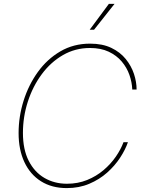

<svg xmlns="http://www.w3.org/2000/svg" viewBox="-20 -963 756 993"><path d="M325.2 9.8Q248 9.8 192.1 -25.4Q136.2 -60.5 106.2 -124.5Q76.2 -188.5 76.2 -274.9Q76.2 -359.4 101.8 -441.4Q127.4 -523.4 175.5 -590.3Q223.6 -657.2 292 -697.3Q360.4 -737.3 445.8 -737.3Q510.3 -737.3 555.9 -715.3Q601.6 -693.4 630.4 -657.7Q659.2 -622.1 672.9 -580.6Q686.5 -539.1 686.5 -500H664.1Q662.6 -537.6 649.4 -575.4Q636.2 -613.3 609.6 -644.8Q583 -676.3 542.2 -695.6Q501.5 -714.8 445.3 -714.8Q369.1 -714.8 305.7 -678.2Q242.2 -641.6 195.8 -578.9Q149.4 -516.1 124 -437.5Q98.6 -358.9 98.6 -275.4Q98.6 -189.5 128.7 -130.9Q158.7 -72.3 210.2 -42.5Q261.7 -12.7 326.2 -12.7Q382.8 -12.7 430.4 -32Q478 -51.3 515.4 -83Q552.7 -114.7 578.9 -152.6Q605 -190.4 618.7 -227.5H641.6Q628.4 -189 601.3 -147.5Q574.2 -106 534.2 -70.3Q494.1 -34.7 441.7 -12.5Q389.2 9.8 325.2 9.8ZM443.8 -809.1 543 -942.9H572.3L466.3 -809.1Z"/></svg>

Font: Inter 16pt Thin
Style: Italic
Weight: 250
Italic angle: -9.3988°
Version: Version 4.001;git-66647c0bb